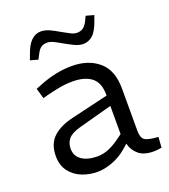

<svg xmlns="http://www.w3.org/2000/svg" viewBox="-132 -806 802 909"><g transform="rotate(-20 269.0 -351.5)"><path d="M204 7Q164 7 127 -7.5Q90 -22 66.5 -53Q43 -84 43 -130Q43 -192 80 -226Q117 -260 185 -275L367 -318V-322Q367 -383 333 -409.5Q299 -436 238 -436Q203 -436 169 -429.5Q135 -423 108 -416L82 -409L67 -461L92 -471Q134 -488 175.5 -497Q217 -506 259 -506Q342 -506 394.5 -461.5Q447 -417 447 -324V-111Q447 -77 463 -65Q479 -53 531 -50L527 3Q519 4 508.5 5.5Q498 7 487 7Q438 7 411.5 -15.5Q385 -38 377 -72L354 -52Q320 -23 280 -8Q240 7 204 7ZM229 -62Q256 -62 283 -72.5Q310 -83 338 -103L367 -124V-266L198 -220Q154 -208 137.5 -188Q121 -168 121 -139Q121 -102 150.5 -82Q180 -62 229 -62ZM122 -588 83 -599 92 -623Q108 -670 129.5 -690Q151 -710 177 -710Q199 -710 221.5 -699.5Q244 -689 269 -674Q289 -663 306 -654Q323 -645 338 -645Q355 -645 367.5 -653Q380 -661 391 -682L403 -707L443 -696L434 -671Q417 -622 395.5 -603.5Q374 -585 349 -585Q327 -585 304.5 -596Q282 -607 257 -621Q237 -633 219.5 -641.5Q202 -650 188 -650Q171 -650 158.5 -642.5Q146 -635 135 -613Z"/></g></svg>

Font: REM Light
Style: Regular
Weight: 300
Designer: Octavio Pardo
Foundry: Ashler Design
Version: Version 1.005;gftools[0.9.28]